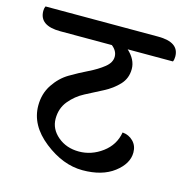

<svg xmlns="http://www.w3.org/2000/svg" viewBox="-144 -742 736 762"><g transform="rotate(15 223.5 -361.0)"><path d="M414 -656Q500 -656 500 -597Q500 -584 496 -576H310Q346 -543 346 -504.5Q346 -466 321 -439.5Q296 -413 261 -395Q226 -377 190.5 -358.5Q155 -340 130 -309.5Q105 -279 105 -236.5Q105 -194 140.5 -164Q176 -134 227.5 -134Q279 -134 323 -166.5Q367 -199 376 -252Q402 -250 420 -232Q438 -214 438 -186Q438 -140 389.5 -103Q341 -66 260.5 -66Q180 -66 102.5 -127Q25 -188 25 -269Q25 -318 50 -355.5Q75 -393 110.5 -414Q146 -435 182 -452.5Q218 -470 243 -490Q268 -510 268 -534Q268 -558 245 -576H33Q-53 -576 -53 -637Q-53 -648 -49 -656Z"/></g></svg>

Font: Laila Medium
Style: Regular
Weight: 500
Designer: Hitesh Malaviya
Foundry: Indian Type Foundry
Version: Version 1.302;PS 1.0;hotconv 1.0.78;makeotf.lib2.5.61930; tt